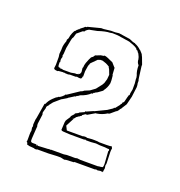

<svg xmlns="http://www.w3.org/2000/svg" viewBox="-71 -715 406 434"><g transform="rotate(20 132.0 -498.5)"><path d="M158 -466 141 -456H137L130 -451L131 -450Q128 -449 125 -446H124Q121 -443 120 -443L116 -438L105 -417L110 -407H148Q150 -408 154 -408Q158 -408 158 -407L170 -408H175Q185 -408 188 -407H205Q214 -407 218 -408L220 -403Q219 -402 219 -395L220 -367L219 -366H220Q219 -364 219 -362.5Q219 -361 220 -356L219 -350V-348Q218 -347 217 -347Q218 -347 218 -346H217Q216 -347 214 -347H212L206 -346Q203 -347 201 -347V-346H150V-345L131 -344L127 -343L118 -345H108L89 -344H62Q61 -343 58 -343Q55 -343 54 -344L42 -345L39 -346H37Q37 -347 36 -348V-350Q34 -352 33 -352Q34 -352 34 -358V-370Q34 -376 35 -379L34 -386Q34 -389 35 -389L34 -394L35 -406L36 -410L42 -446L43 -447H44Q47 -455 54.5 -462.5Q62 -470 64 -470L66 -472Q70 -472 78 -480L79 -482L82 -483L109 -501L112 -502L115 -504L116 -505L128 -510L139 -518L140 -519L147 -528Q150 -531 153 -537L156 -547L157 -558Q152 -572 151 -572L150 -574V-575L145 -578L141 -580L132 -583H127L121 -581L108 -568L107 -566V-565Q106 -564 105 -560L103 -547V-534H102Q102 -528 98 -528Q94 -528 90 -529Q88 -528 87 -528H73Q72 -527 66 -527L65 -528V-527L59 -528V-527Q58 -527 58 -528L46 -527L45 -526Q35 -526 35 -530L36 -538V-557L35 -564Q35 -566 36 -575V-578Q36 -586 40 -596V-600Q43 -604 43 -607Q43 -610 46 -617.5Q49 -625 51 -625L54 -629H55L56 -631H58Q58 -633 62.5 -636Q67 -639 68 -640.5Q69 -642 73 -642V-643L104 -651H110L127 -653H137L146 -654L173 -650Q183 -645 188 -645V-644Q190 -644 195.5 -640.5Q201 -637 202 -635H203Q211 -627 211 -625L213 -621L219 -605V-601L222 -578L223 -571L224 -568V-562Q225 -559 225 -553L222 -529L217 -509L210 -498L209 -496L207 -494Q205 -490 201 -486V-487L188 -476L185 -475H184Q173 -468 160 -466ZM136 -462Q149 -468 152 -469H153L180 -482L192 -490Q192 -491 193 -492H195L203 -502L204 -503V-505L206 -506L207 -510L209 -511L210 -513L213 -525Q214 -527 214 -529L216 -531V-535L218 -545V-560L217 -569V-573L216 -578Q212 -587 212 -601Q207 -606 207 -614L206 -617V-618Q202 -628 200 -628V-629Q199 -629 199 -630V-631Q197 -631 195 -633Q195 -637 174 -644L161 -646Q157 -647 155 -647H154Q146 -649 132 -649L126 -648Q116 -648 98 -642L83 -639Q78 -639 72 -633L71 -631L67 -630L55 -620L52 -610Q50 -608 49 -603L45 -582L44 -567L43 -563Q43 -562 44 -560L42 -553Q43 -553 43 -552H42Q43 -551 43 -547H42V-542Q42 -535 45 -535H48V-533Q48 -534 52 -534L55 -533H74L85 -535V-534L88 -535Q91 -535 92 -536L91 -537H94L96 -542V-543L95 -552L96 -554Q96 -559 98 -565L102 -575L105 -581L109 -584Q112 -589 113 -589H114L124 -593L131 -594V-595H134Q137 -595 154 -587L161 -579L163 -577L164 -561L165 -559L166 -548V-541Q164 -530 157 -521V-520L146 -512L140 -509V-508H139Q137 -508 137 -506L136 -505H134Q126 -497 111 -492L107 -489L104 -488L103 -486H101L90 -479Q89 -479 86 -476L76 -470L74 -469L59 -456L52 -447V-446Q48 -443 48 -440V-438L45 -427Q45 -425 46 -422L43 -399Q43 -394 44 -393L43 -379L42 -363V-359Q42 -354 47 -354H54Q56 -354 57 -353L56 -352H58V-354L60 -352L79 -353Q84 -353 85.5 -353.5Q87 -354 89 -353.5Q91 -353 91 -354H122Q124 -354 129 -355H148Q152 -355 153 -356L162 -355H204L207 -356L209 -355V-356Q214 -356 215 -357.5Q216 -359 216 -365L214 -395Q216 -397 214 -400H211Q206 -401 192 -401L182 -402L170 -401H158V-402L153 -401H120L103 -402Q100 -402 98 -404L99 -423L100 -427H101L100 -425V-427Q100 -428 100.5 -428Q101 -428 101 -429L107 -438Q107 -441 110.5 -444Q114 -447 114 -449L115 -450L121 -453L123 -455L134 -460V-462ZM113 -437H114Q115 -438 115 -439Z"/></g></svg>

Font: Londrina Sketch
Style: Regular
Weight: 400
Designer: Marcelo Magalhaes
Foundry: Marcelo Magalhaes
Version: Version 1.001 2011